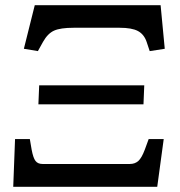

<svg xmlns="http://www.w3.org/2000/svg" viewBox="-20 -720 694 740"><path d="M126 -523 72 -532 114 -700H599L615 -532L557 -523L545 -559Q535 -588 511.5 -600.5Q488 -613 441 -613H264Q213 -613 188.5 -602Q164 -591 146 -559ZM128 -318 131 -391H536L533 -318ZM31 0 38 -184H95L102 -143Q108 -111 117 -99.5Q126 -88 144 -88Q162 -88 195 -88H428Q461 -88 480.5 -88Q500 -88 513 -99.5Q526 -111 538 -143L553 -184H611L586 0Z"/></svg>

Font: Literata 7pt
Style: Italic
Weight: 400
Italic angle: -2°
Designer: Latin by Veronika Burian and Jose Scaglione. Greek by Irene Vlachou. Cyrillic by Vera Evstafieva
Foundry: TypeTogether
Version: Version 3.002